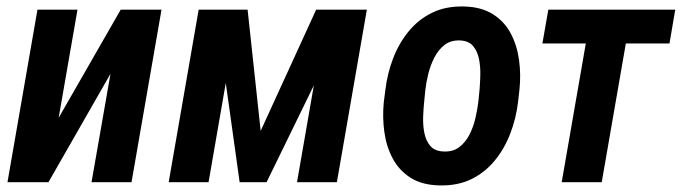

<svg xmlns="http://www.w3.org/2000/svg" viewBox="-20 -558 2088 588"><path d="M159.7 -197.3 349.6 -528.3H474.6L382.8 0H260.3L318.4 -332L128.4 0H2.9L94.7 -528.3H217.3Z M778.3 -157.2 948.2 -528.3H1054.2L796.4 0H713.9L640.1 -528.3H738.3ZM710.4 -528.3 618.7 0H496.6L588.4 -528.3ZM889.6 0 981.4 -528.3H1103.5L1011.7 0Z M1155.3 -244.6 1160.2 -282.7Q1166 -332 1183.6 -378.4Q1201.2 -424.8 1231 -461.4Q1260.7 -498 1303 -518.8Q1345.2 -539.6 1400.9 -538.1Q1453.6 -537.1 1489.3 -514.6Q1524.9 -492.2 1544.2 -455.6Q1563.5 -418.9 1569.6 -374Q1575.7 -329.1 1570.8 -283.2L1566.4 -244.6Q1560.5 -195.3 1542.7 -148.9Q1524.9 -102.5 1495.1 -66.2Q1465.3 -29.8 1423.3 -9.3Q1381.3 11.2 1326.2 9.8Q1272.5 8.8 1237.3 -13.7Q1202.1 -36.1 1182.6 -72.8Q1163.1 -109.4 1157 -154.1Q1150.9 -198.7 1155.3 -244.6ZM1282.7 -283.2 1278.8 -243.7Q1276.9 -225.6 1275.9 -200.9Q1274.9 -176.3 1279.3 -152.3Q1283.7 -128.4 1296.9 -112.1Q1310.1 -95.7 1336.4 -94.2Q1366.2 -92.3 1385.7 -106.9Q1405.3 -121.6 1417.5 -145.3Q1429.7 -168.9 1435.8 -195.6Q1441.9 -222.2 1444.8 -245.1L1448.7 -284.2Q1450.2 -301.8 1450.9 -326.7Q1451.7 -351.6 1447.3 -375.5Q1442.9 -399.4 1429.7 -416Q1416.5 -432.6 1390.1 -434.1Q1361.3 -435.5 1342 -420.9Q1322.8 -406.2 1310.5 -382.3Q1298.3 -358.4 1291.7 -332Q1285.2 -305.7 1282.7 -283.2Z M1914.6 -528.3 1822.8 0H1700.2L1792 -528.3ZM2047.9 -528.3 2030.3 -424.8H1641.1L1659.2 -528.3Z"/></svg>

Font: Roboto Condensed SemiBold
Style: Italic
Weight: 600
Italic angle: -12°
Designer: Christian Robertson
Foundry: Google
Version: Version 3.008; 2023